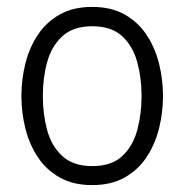

<svg xmlns="http://www.w3.org/2000/svg" viewBox="-20 -528 534 556"><path d="M42 -250Q42 -298 53.5 -344Q65 -390 89.5 -427Q114 -464 153 -486Q192 -508 247 -508Q302 -508 341 -486Q380 -464 404.5 -427Q429 -390 440.5 -344Q452 -298 452 -250Q452 -202 440.5 -156Q429 -110 404.5 -73Q380 -36 341 -14Q302 8 247 8Q192 8 153 -14Q114 -36 89.5 -73Q65 -110 53.5 -156Q42 -202 42 -250ZM104 -250Q104 -198 116.5 -151.5Q129 -105 160.5 -76Q192 -47 247 -47Q303 -47 334 -76Q365 -105 377.5 -151.5Q390 -198 390 -250Q390 -302 377.5 -348Q365 -394 334 -423Q303 -452 247 -452Q192 -452 160.5 -423Q129 -394 116.5 -348Q104 -302 104 -250Z"/></svg>

Font: Epunda Sans Light
Style: Regular
Weight: 300
Designer: Simon Atzbach
Foundry: typofactur
Version: Version 2.204; ttfautohint (v1.8.4.7-5d5b)